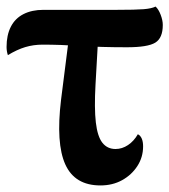

<svg xmlns="http://www.w3.org/2000/svg" viewBox="-20 -550 516 585"><path d="M286 15Q208 15 179 -49Q150 -113 166 -246L192 -451H280L271 -292Q267 -220 272 -177Q277 -134 292 -115Q307 -96 332 -96Q352 -96 370 -108Q388 -120 400 -141Q408 -137 412 -127.5Q416 -118 416 -104Q416 -71 398.5 -44Q381 -17 352 -1Q323 15 286 15ZM4 -382Q0 -394 0 -407Q0 -443 13 -468.5Q26 -494 51.5 -507Q77 -520 112 -520H334Q394 -520 418 -522Q442 -524 454 -530Q463 -522 469.5 -505Q476 -488 476 -474Q476 -434 453 -420Q430 -406 367 -406Q288 -406 225.5 -410Q163 -414 110 -414Q82 -414 57 -406.5Q32 -399 4 -382Z"/></svg>

Font: Arima Thin
Style: Bold
Weight: 700
Version: Version 1.100